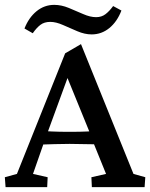

<svg xmlns="http://www.w3.org/2000/svg" viewBox="-22 -773 620 793"><path d="M1 0 -2 -41 47.9 -54.7 247.1 -552.7 312.5 -590.8 529.3 -54.7 578.1 -41 575.2 0H357.4L355.5 -41L416 -54.7L359.4 -194.3L348.6 -225.6L245.1 -479.5L269.5 -485.4L174.8 -226.6L164.1 -197.3L114.3 -54.7L174.8 -41L172.9 0ZM143.6 -175.8V-232.4Q162.1 -231.4 191.4 -230Q220.7 -228.5 265.6 -228.5Q309.6 -228.5 339.8 -230Q370.1 -231.4 387.7 -232.4V-176.8Q359.4 -176.8 328.6 -177.7Q297.9 -178.7 265.6 -178.7Q233.4 -178.7 203.6 -177.7Q173.8 -176.8 143.6 -175.8ZM445.3 -748 479.5 -729.5Q461.9 -683.6 429.7 -657.2Q397.5 -630.9 356.4 -630.9Q328.1 -630.9 297.4 -644Q266.6 -657.2 237.8 -669.9Q209 -682.6 185.5 -682.6Q161.1 -682.6 145 -670.4Q128.9 -658.2 113.3 -635.7L79.1 -655.3Q96.7 -700.2 128.9 -726.6Q161.1 -752.9 202.1 -752.9Q231.4 -752.9 262.2 -740.2Q293 -727.5 321.8 -714.8Q350.6 -702.1 375 -702.1Q397.5 -702.1 413.6 -714.4Q429.7 -726.6 445.3 -748Z"/></svg>

Font: Crimson Pro ExtraLight Medium
Style: Regular
Weight: 500
Version: Version 1.002